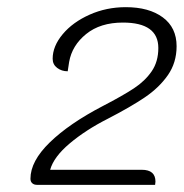

<svg xmlns="http://www.w3.org/2000/svg" viewBox="-20 -916 513 536"><path d="M65 -417Q65 -466 119 -518.5Q173 -571 267 -620Q323 -649 354 -669.5Q385 -690 403.5 -717Q422 -744 422 -782Q422 -853 323 -853Q260 -853 220.5 -821Q181 -789 173 -743Q170 -726 169 -717Q152 -717 139.5 -726.5Q127 -736 127 -752Q127 -787 155 -820.5Q183 -854 230 -875Q277 -896 331 -896Q396 -896 434.5 -867.5Q473 -839 473 -787Q473 -741 448.5 -706Q424 -671 384 -644Q344 -617 280 -584Q219 -553 174.5 -515.5Q130 -478 120 -442H376Q414 -442 414 -409L413 -400H83Q75 -400 70 -404.5Q65 -409 65 -417Z"/></svg>

Font: K2D Thin
Style: Italic
Weight: 100
Italic angle: -10°
Designer: Katatrad Aksorn Co.,Ltd.
Foundry: Cadson Demak Co.,Ltd.
Version: Version 1.000; ttfautohint (v1.6)